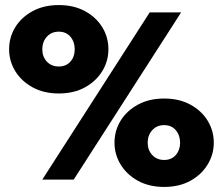

<svg xmlns="http://www.w3.org/2000/svg" viewBox="-20 -709 880 758"><path d="M571 -660H695L271 0H147ZM16 -514.5Q16 -562 40.2 -601.5Q64.5 -641 108.8 -665Q153 -689 212 -689Q271.5 -689 315.5 -665Q359.5 -641 383.8 -601.5Q408 -562 408 -514.5Q408 -468 383.8 -428.2Q359.5 -388.5 315.5 -364.2Q271.5 -340 212 -340Q153 -340 108.8 -364.2Q64.5 -388.5 40.2 -428.2Q16 -468 16 -514.5ZM147 -514.5Q147 -485 165 -465.8Q183 -446.5 212 -446.5Q241 -446.5 258 -465.8Q275 -485 275 -514.5Q275 -544 258 -564Q241 -584 212 -584Q183 -584 165 -564Q147 -544 147 -514.5ZM432 -145.5Q432 -193 456.2 -232.5Q480.5 -272 524.8 -296Q569 -320 628 -320Q687.5 -320 731.5 -296Q775.5 -272 799.8 -232.5Q824 -193 824 -145.5Q824 -99.5 799.8 -59.5Q775.5 -19.5 731.5 4.8Q687.5 29 628 29Q569 29 524.8 4.8Q480.5 -19.5 456.2 -59.5Q432 -99.5 432 -145.5ZM563 -145.5Q563 -116.5 581 -97Q599 -77.5 628 -77.5Q657 -77.5 674 -97Q691 -116.5 691 -145.5Q691 -175 674 -195Q657 -215 628 -215Q599 -215 581 -195Q563 -175 563 -145.5Z"/></svg>

Font: League Spartan Thin Black
Style: Regular
Weight: 900
Version: Version 2.002